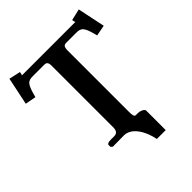

<svg xmlns="http://www.w3.org/2000/svg" viewBox="-260 -801 1071 1071"><g transform="rotate(-45 275.5 -265.5)"><path d="M343 -78V-555C343 -585 350 -593 369 -593H447C486 -593 499 -582 519 -500L583 -512L549 -675L481 -659C482 -653 484 -640 487 -639H64C67 -640 69 -653 70 -660L2 -675L-32 -512L32 -500C53 -582 65 -593 104 -593H194C213 -593 220 -585 220 -558V-75C220 -50 212 -35 188 -35H162C144 -35 132 -31 132 -23V-8L142 1L230 0C292 0 333 75 346 144H416V-9C416 -24 388 -33 374 -33H357C344 -33 343 -50 343 -78Z"/></g></svg>

Font: Libertinus Serif Semibold
Style: Regular
Weight: 600
Designer: Philipp H. Poll, Khaled Hosny
Foundry: Caleb Maclennan
Version: Version 7.050;RELEASE